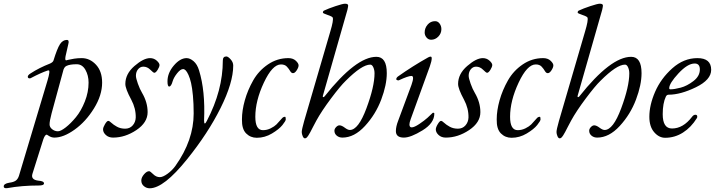

<svg xmlns="http://www.w3.org/2000/svg" viewBox="-120 -727 3850 1034"><path d="M357 -282Q357 -321 340 -351Q323 -381 293 -381Q256 -381 238 -372Q224 -366 219 -341L158 -117Q147 -76 147 -57Q147 -42 161 -31Q175 -20 192 -20Q207 -20 234 -41Q261 -62 289 -96Q317 -130 337 -180.5Q357 -231 357 -282ZM-80 286Q-100 289 -100 277Q-100 262 -70 257Q-47 254 -35.5 246Q-24 238 -18 220L136 -294Q152 -348 142 -348Q140 -348 136 -347Q100 -335 47 -307Q43 -304 37 -305Q31 -306 30 -311Q27 -321 45 -332Q91 -362 150 -385Q165 -392 168 -401Q188 -466 203 -489Q218 -512 240 -512Q254 -512 248 -490L233 -424Q229 -402 236 -402Q237 -402 248.5 -405Q260 -408 279.5 -411Q299 -414 320 -414Q364 -414 397 -378.5Q430 -343 430 -282Q430 -214 386 -143Q342 -72 282 -29Q222 14 173 14Q158 14 145 6L132 -2Q122 -2 113 24L55 208Q44 241 87 246Q117 248 117 261Q117 272 88 272Q-2 272 -80 286Z M688 -414Q709 -414 724 -400.5Q739 -387 739 -377Q739 -367 729 -351Q719 -335 711 -335Q706 -335 689.5 -351.5Q673 -368 652 -368Q635 -368 623.5 -354Q612 -340 612 -319Q612 -306 622.5 -276.5Q633 -247 645 -227Q675 -176 675 -123Q675 -67 614.5 -26.5Q554 14 489 14Q465 14 450 0Q435 -14 435 -30Q435 -41 445.5 -58.5Q456 -76 463 -76Q469 -76 480 -65.5Q491 -55 510 -44.5Q529 -34 554 -34Q579 -34 594.5 -51.5Q610 -69 611 -94Q612 -143 587 -190Q555 -249 555 -275Q555 -329 604 -371.5Q653 -414 688 -414Z M866 -355Q852 -355 834 -332.5Q816 -310 810 -290Q802 -261 791 -261Q782 -261 782 -289Q782 -334 816 -374Q850 -414 885 -414Q903 -414 922.5 -397.5Q942 -381 952 -348Q986 -238 979 -79Q979 -62 983 -62Q987 -62 994 -76Q1080 -240 1080 -401Q1080 -423 1099 -423Q1108 -423 1122 -407.5Q1136 -392 1136 -374Q1136 -282 1068 -145.5Q1000 -9 888 130Q762 287 686 287Q669 287 655 275.5Q641 264 641 245Q641 229 655.5 212Q670 195 683 195Q689 195 705 211Q721 227 741 227Q757 227 782 209Q807 191 825 166Q923 28 923 -116Q923 -169 919 -211.5Q915 -254 909 -280Q903 -306 895 -323.5Q887 -341 880 -348Q873 -355 866 -355Z M1458 -333Q1449 -333 1442.5 -344.5Q1436 -356 1425 -368Q1414 -380 1393 -380Q1347 -380 1301 -282Q1255 -184 1255 -98Q1255 -26 1296 -26Q1318 -26 1338 -36Q1358 -46 1369 -57Q1380 -68 1398 -89Q1405 -98 1415 -98Q1419 -98 1419 -84Q1419 -76 1401 -53.5Q1383 -31 1344.5 -8Q1306 15 1263 15Q1229 15 1205.5 -8.5Q1182 -32 1183 -84Q1183 -132 1198.5 -187Q1214 -242 1243.5 -294Q1273 -346 1323 -380Q1373 -414 1433 -414Q1458 -414 1473 -400Q1488 -386 1488 -375Q1488 -364 1478 -348.5Q1468 -333 1458 -333Z M1681 -23Q1681 -33 1690 -42.5Q1699 -52 1708 -52Q1720 -52 1736.5 -39.5Q1753 -27 1764 -27Q1810 -27 1853.5 -144Q1897 -261 1897 -332Q1897 -350 1890.5 -364.5Q1884 -379 1874 -379Q1829 -379 1742 -292Q1713 -264 1662.5 -196.5Q1612 -129 1584 -78Q1576 -63 1566 -44Q1556 -25 1551.5 -16Q1547 -7 1541 2Q1535 11 1531 14.5Q1527 18 1522 18Q1515 18 1510 6Q1505 -6 1505 -16Q1505 -29 1518 -75L1659 -558Q1677 -618 1672 -632Q1670 -638 1644.5 -646.5Q1619 -655 1619 -659Q1619 -667 1625 -670Q1648 -681 1687 -694Q1726 -707 1738 -707Q1755 -707 1755 -697Q1755 -692 1751 -674L1619 -212Q1617 -205 1620.5 -204Q1624 -203 1628 -208Q1797 -421 1907 -421Q1963 -421 1963 -333Q1963 -270 1933 -190.5Q1903 -111 1845.5 -48.5Q1788 14 1724 14Q1706 14 1693.5 3.5Q1681 -7 1681 -23Z M2223 -613Q2238 -613 2247.5 -600Q2257 -587 2257 -570Q2257 -547 2240.5 -530Q2224 -513 2202 -513Q2187 -513 2177 -525Q2167 -537 2167 -552Q2167 -576 2183 -594.5Q2199 -613 2223 -613ZM2024 -76 2096 -270Q2113 -318 2096 -318Q2078 -318 2029 -295Q2026 -293 2020 -295Q2014 -297 2014 -300Q2014 -308 2023 -315Q2102 -371 2186 -418Q2205 -428 2205 -414Q2205 -398 2195 -370L2092 -86Q2085 -67 2085 -57Q2085 -41 2097 -41Q2111 -41 2138.5 -59.5Q2166 -78 2182 -92.5Q2198 -107 2209 -118Q2211 -120 2213 -120Q2219 -120 2219 -115Q2219 -64 2155.5 -25Q2092 14 2055 14Q2012 14 2012 -21Q2012 -45 2024 -76Z M2480 -414Q2501 -414 2516 -400.5Q2531 -387 2531 -377Q2531 -367 2521 -351Q2511 -335 2503 -335Q2498 -335 2481.5 -351.5Q2465 -368 2444 -368Q2427 -368 2415.5 -354Q2404 -340 2404 -319Q2404 -306 2414.5 -276.5Q2425 -247 2437 -227Q2467 -176 2467 -123Q2467 -67 2406.5 -26.5Q2346 14 2281 14Q2257 14 2242 0Q2227 -14 2227 -30Q2227 -41 2237.5 -58.5Q2248 -76 2255 -76Q2261 -76 2272 -65.5Q2283 -55 2302 -44.5Q2321 -34 2346 -34Q2371 -34 2386.5 -51.5Q2402 -69 2403 -94Q2404 -143 2379 -190Q2347 -249 2347 -275Q2347 -329 2396 -371.5Q2445 -414 2480 -414Z M2830 -333Q2821 -333 2814.5 -344.5Q2808 -356 2797 -368Q2786 -380 2765 -380Q2719 -380 2673 -282Q2627 -184 2627 -98Q2627 -26 2668 -26Q2690 -26 2710 -36Q2730 -46 2741 -57Q2752 -68 2770 -89Q2777 -98 2787 -98Q2791 -98 2791 -84Q2791 -76 2773 -53.5Q2755 -31 2716.5 -8Q2678 15 2635 15Q2601 15 2577.5 -8.5Q2554 -32 2555 -84Q2555 -132 2570.5 -187Q2586 -242 2615.5 -294Q2645 -346 2695 -380Q2745 -414 2805 -414Q2830 -414 2845 -400Q2860 -386 2860 -375Q2860 -364 2850 -348.5Q2840 -333 2830 -333Z M3053 -23Q3053 -33 3062 -42.5Q3071 -52 3080 -52Q3092 -52 3108.5 -39.5Q3125 -27 3136 -27Q3182 -27 3225.5 -144Q3269 -261 3269 -332Q3269 -350 3262.5 -364.5Q3256 -379 3246 -379Q3201 -379 3114 -292Q3085 -264 3034.5 -196.5Q2984 -129 2956 -78Q2948 -63 2938 -44Q2928 -25 2923.5 -16Q2919 -7 2913 2Q2907 11 2903 14.5Q2899 18 2894 18Q2887 18 2882 6Q2877 -6 2877 -16Q2877 -29 2890 -75L3031 -558Q3049 -618 3044 -632Q3042 -638 3016.5 -646.5Q2991 -655 2991 -659Q2991 -667 2997 -670Q3020 -681 3059 -694Q3098 -707 3110 -707Q3127 -707 3127 -697Q3127 -692 3123 -674L2991 -212Q2989 -205 2992.5 -204Q2996 -203 3000 -208Q3169 -421 3279 -421Q3335 -421 3335 -333Q3335 -270 3305 -190.5Q3275 -111 3217.5 -48.5Q3160 14 3096 14Q3078 14 3065.5 3.5Q3053 -7 3053 -23Z M3462 15Q3429 15 3403 -15Q3377 -45 3377 -98Q3377 -161 3408 -232.5Q3439 -304 3500.5 -359Q3562 -414 3636 -414Q3710 -414 3710 -351Q3710 -297 3627.5 -257Q3545 -217 3481 -217Q3471 -217 3466 -207Q3449 -171 3449 -112Q3449 -35 3499 -35Q3559 -35 3607 -98Q3615 -109 3625 -109Q3635 -109 3635 -99Q3635 -94 3633 -91Q3602 -41 3558 -13Q3514 15 3462 15ZM3621 -385Q3583 -385 3533.5 -331.5Q3484 -278 3484 -252Q3484 -246 3491 -246Q3512 -246 3546 -255Q3580 -264 3614.5 -290.5Q3649 -317 3649 -353Q3649 -385 3621 -385Z"/></svg>

Font: EB Garamond 12
Style: Italic
Weight: 400
Italic angle: -17°
Version: Version 0.016; ttfautohint (v1.8.4)